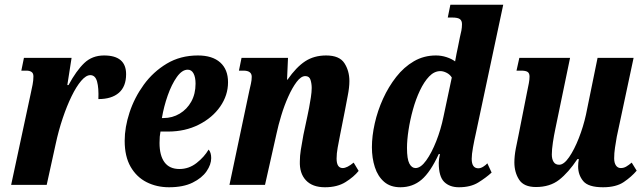

<svg xmlns="http://www.w3.org/2000/svg" viewBox="-20 -780 2717 810"><path d="M110 -387Q114 -405 117.5 -423Q121 -441 121 -458Q121 -471 113 -476.5Q105 -482 91 -482H70L81 -536H282L264 -421H269Q302 -482 335.5 -514Q369 -546 419 -546Q512 -546 512 -467Q512 -415 481.5 -388.5Q451 -362 395 -362Q397 -409 389.5 -436Q382 -463 361 -463Q343 -463 322.5 -439Q302 -415 282 -374Q262 -333 244.5 -281Q227 -229 215 -173L177 0H27Z M693 10Q641 10 598.5 -11.5Q556 -33 531 -76.5Q506 -120 506 -186Q506 -243 526.5 -305.5Q547 -368 586.5 -422.5Q626 -477 683.5 -511.5Q741 -546 815 -546Q876 -546 909 -516.5Q942 -487 942 -433Q942 -378 909 -330.5Q876 -283 818.5 -254Q761 -225 689 -225H657Q655 -215 654 -203.5Q653 -192 653 -177Q653 -124 674 -95.5Q695 -67 737 -67Q777 -67 809.5 -92.5Q842 -118 860 -149Q871 -137 871 -113Q871 -86 851.5 -57.5Q832 -29 792.5 -9.5Q753 10 693 10ZM670 -282Q707 -282 738 -300.5Q769 -319 787 -351.5Q805 -384 805 -427Q805 -454 796.5 -470Q788 -486 772 -486Q748 -486 726 -455Q704 -424 687.5 -377Q671 -330 663 -282Z M1351 10Q1298 10 1270.5 -19.5Q1243 -49 1245 -100Q1245 -122 1249 -147.5Q1253 -173 1260 -211L1277 -291Q1280 -304 1284 -325.5Q1288 -347 1291.5 -369.5Q1295 -392 1295 -409Q1295 -427 1290 -443Q1285 -459 1268 -459Q1250 -459 1231.5 -434.5Q1213 -410 1196 -372Q1179 -334 1166.5 -292.5Q1154 -251 1147 -218L1098 0H948L1032 -398Q1035 -411 1038.5 -426.5Q1042 -442 1042 -456Q1042 -482 1007 -482H988L999 -536H1195L1191 -444H1193Q1230 -497 1267.5 -521.5Q1305 -546 1356 -546Q1412 -546 1433 -513.5Q1454 -481 1454 -438Q1454 -411 1447 -376Q1440 -341 1435 -313L1415 -212Q1409 -182 1404.5 -157Q1400 -132 1400 -111Q1400 -71 1426 -71Q1444 -71 1472 -94L1493 -59Q1473 -34 1438 -12Q1403 10 1351 10Z M1669 10Q1627 10 1600.5 -13Q1574 -36 1561.5 -74.5Q1549 -113 1549 -159Q1549 -206 1561 -259.5Q1573 -313 1596 -363.5Q1619 -414 1651.5 -455.5Q1684 -497 1726 -521.5Q1768 -546 1819 -546Q1842 -546 1863.5 -539Q1885 -532 1900 -521Q1902 -534 1906 -553.5Q1910 -573 1912 -582L1920 -622Q1924 -637 1926.5 -651Q1929 -665 1929 -678Q1929 -693 1920 -699.5Q1911 -706 1888 -706H1869L1880 -760H2103L1987 -215Q1981 -189 1975.5 -158.5Q1970 -128 1970 -110Q1970 -70 1998 -70Q2008 -70 2019 -77Q2030 -84 2036 -91L2054 -52Q2030 -30 1997.5 -10Q1965 10 1916 10Q1877 10 1854 -12.5Q1831 -35 1831 -93Q1831 -108 1836 -130H1831Q1796 -54 1758.5 -22Q1721 10 1669 10ZM1733 -71Q1755 -71 1778 -103Q1801 -135 1820.5 -184.5Q1840 -234 1851 -288L1886 -453Q1878 -466 1864 -473Q1850 -480 1838 -480Q1812 -480 1790.5 -457.5Q1769 -435 1751.5 -398Q1734 -361 1722 -317.5Q1710 -274 1703.5 -231.5Q1697 -189 1697 -156Q1697 -109 1707 -90Q1717 -71 1733 -71Z M2524 10Q2462 10 2440.5 -16Q2419 -42 2419 -78Q2419 -93 2422 -109H2416Q2378 -52 2339 -21.5Q2300 9 2241 9Q2190 9 2170 -22Q2150 -53 2150 -95Q2150 -121 2156 -153Q2162 -185 2168 -212L2203 -389Q2208 -413 2211 -428.5Q2214 -444 2214 -457Q2214 -471 2206 -476.5Q2198 -482 2178 -482H2159L2171 -536H2385L2323 -237Q2317 -209 2312.5 -179Q2308 -149 2308 -128Q2308 -109 2315.5 -97Q2323 -85 2339 -85Q2359 -85 2381 -117Q2403 -149 2422 -197.5Q2441 -246 2452 -296L2501 -536H2653L2582 -203Q2578 -180 2574.5 -157Q2571 -134 2571 -112Q2571 -93 2578.5 -82Q2586 -71 2599 -71Q2611 -71 2621.5 -77Q2632 -83 2645 -94L2666 -60Q2644 -34 2611.5 -12Q2579 10 2524 10Z"/></svg>

Font: Noto Serif ExtraCondensed ExtraBold
Style: Italic
Weight: 800
Width: 2
Italic angle: -12°
Designer: Monotype Design Team
Foundry: Monotype Imaging Inc.
Version: Version 2.013